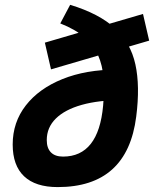

<svg xmlns="http://www.w3.org/2000/svg" viewBox="-20 -760 634 790"><path d="M228 -663.6 268.6 -740.2Q388.7 -703.6 453.1 -643.8Q517.6 -584 537.1 -494.9Q556.6 -405.8 540.5 -280.3Q503.9 9.8 217.3 9.8Q126 9.8 79.1 -34.7Q32.2 -79.1 32.2 -165.5Q32.2 -256.8 86.2 -326.2Q140.1 -395.5 236.8 -434.6Q333.5 -473.6 460.4 -473.6L482.9 -348.1Q386.2 -348.1 316.7 -328.6Q247.1 -309.1 209.7 -272.2Q172.4 -235.4 172.4 -183.6Q172.4 -150.4 189.5 -133.1Q206.5 -115.7 239.3 -115.7Q385.3 -115.7 404.3 -325.2Q409.7 -388.2 405.8 -439.7Q401.9 -491.2 383.5 -532.7Q365.2 -574.2 327.6 -606.7Q290 -639.2 228 -663.6ZM189.9 -474.6 164.6 -584.5 568.4 -702.6 593.8 -592.8Z"/></svg>

Font: Cascadia Mono NF
Style: Italic
Weight: 400
Italic angle: -10°
Monospace: yes
Designer: Aaron Bell
Foundry: Saja Typeworks
Version: Version 2404.023